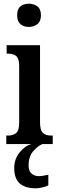

<svg xmlns="http://www.w3.org/2000/svg" viewBox="-20 -781 319 1041"><path d="M136 -635Q109 -635 91 -650Q73 -665 73 -698Q73 -732 91 -746.5Q109 -761 136 -761Q163 -761 182.5 -746.5Q202 -732 202 -698Q202 -665 182.5 -650Q163 -635 136 -635ZM14 0V-46H24Q51 -46 67.5 -59.5Q84 -73 84 -117V-421Q84 -463 68.5 -476.5Q53 -490 27 -490H16V-536H197V-119Q197 -74 213 -60Q229 -46 256 -46H266V0ZM174 240Q117 240 87 213.5Q57 187 57 130Q57 83 85.5 46.5Q114 10 151 0H210Q185 10 160 39Q135 68 135 115Q135 146 151 160Q167 174 191 174Q211 174 242 166V224Q229 231 208 235.5Q187 240 174 240Z"/></svg>

Font: Noto Serif Devanagari ExtraCondensed SemiBold
Style: Regular
Weight: 600
Width: 2
Designer: Universal Thirst, Indian Type Foundry and the Monotype Design Team
Foundry: Monotype Imaging Inc.
Version: Version 2.004; ttfautohint (v1.8.4.7-5d5b)